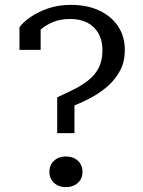

<svg xmlns="http://www.w3.org/2000/svg" viewBox="-20 -762 588 789"><path d="M215 -362V-215H286V-329Q322 -343 358.5 -363Q395 -383 425.5 -410.5Q456 -438 474.5 -474Q493 -510 493 -556Q493 -612 465.5 -653.5Q438 -695 388.5 -718.5Q339 -742 271 -742Q220 -742 178 -727.5Q136 -713 105.5 -692Q75 -671 60 -650V-557H147V-665Q137 -663 130 -657.5Q123 -652 118.5 -643.5Q114 -635 111.5 -623Q109 -611 109 -597Q124 -620 146.5 -640Q169 -660 199.5 -672Q230 -684 268 -684Q309 -684 338.5 -669Q368 -654 384.5 -625Q401 -596 401 -556Q401 -514 386.5 -485Q372 -456 346 -434.5Q320 -413 286 -396Q252 -379 215 -362ZM250 7Q221 7 202 -10.5Q183 -28 183 -56Q183 -84 202 -101.5Q221 -119 250 -119Q281 -119 300 -101.5Q319 -84 319 -56Q319 -28 300 -10.5Q281 7 250 7Z"/></svg>

Font: Roboto Serif 28pt
Style: Regular
Weight: 400
Designer: Greg Gazdowicz
Foundry: Commercial Type
Version: Version 1.008